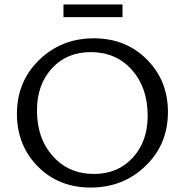

<svg xmlns="http://www.w3.org/2000/svg" viewBox="-20 -836 829 862"><path d="M265 -759V-816H530V-759ZM387 6Q243 6 149.5 -89Q56 -184 56 -325Q56 -470 156 -567Q256 -664 401 -664Q545 -664 639.5 -569Q734 -474 734 -333Q734 -188 633.5 -91Q533 6 387 6ZM402 -55Q509 -55 576 -128Q643 -201 643 -316Q643 -443 572 -522.5Q501 -602 387 -602Q280 -602 213 -529Q146 -456 146 -340Q146 -214 217.5 -134.5Q289 -55 402 -55Z"/></svg>

Font: EauTest Medium
Style: Regular
Weight: 500
Designer: Christian Thalmann (Catharsis Fonts)
Version: Version 0.001;PS 000.001;hotconv 1.0.88;makeotf.lib2.5.64775